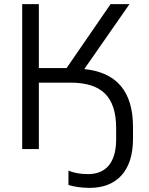

<svg xmlns="http://www.w3.org/2000/svg" viewBox="-20 -725 724 934"><path d="M416 189C548 189 627 106 627 -49V-107C627 -282 546 -373 390 -389L610 -705H518L304 -394H169V-705H88V0H169V-323H322C472 -323 545 -257 545 -101V-47C545 65 496 122 408 122C371 122 339 116 313 105V175C338 183 378 189 416 189Z"/></svg>

Font: Poppy and Pepper
Style: Regular
Weight: 400
Designer: Thy Ha
Foundry: Thy Ha
Version: Version 0.001;Glyphs 3.2 (3227)